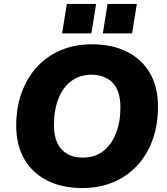

<svg xmlns="http://www.w3.org/2000/svg" viewBox="-20 -940 847 971"><path d="M396 11Q295 11 220 -26.5Q145 -64 103.5 -134.5Q62 -205 62 -305Q62 -396 89.5 -471.5Q117 -547 167.5 -602Q218 -657 288.5 -686.5Q359 -716 445 -716Q547 -716 622 -678.5Q697 -641 738 -570.5Q779 -500 779 -401Q779 -309 752 -233.5Q725 -158 674 -103Q623 -48 552.5 -18.5Q482 11 396 11ZM398 -143Q459 -143 501 -175Q543 -207 566 -264.5Q589 -322 589 -397Q589 -481 549.5 -521.5Q510 -562 442 -562Q383 -562 340.5 -530Q298 -498 275.5 -441Q253 -384 253 -308Q253 -225 292 -184Q331 -143 398 -143ZM500 -771 524 -920H672L648 -771ZM294 -771 318 -920H466L442 -771Z"/></svg>

Font: Nunito Sans 12pt Black
Style: Italic
Weight: 900
Italic angle: -9°
Designer: Vernon Adams
Foundry: Vernon Adams
Version: Version 3.101;gftools[0.9.27]